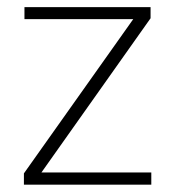

<svg xmlns="http://www.w3.org/2000/svg" viewBox="-20 -506 480 526"><path d="M93.5 -33.5H394.5V0H45.5V-31L345 -453.5H47V-486.5H392.5V-456Z"/></svg>

Font: Anek Malayalam ExtraLight
Style: Regular
Weight: 250
Version: Version 1.003